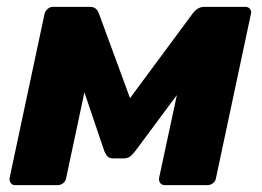

<svg xmlns="http://www.w3.org/2000/svg" viewBox="-20 -540 764 560"><path d="M24 0Q16 0 11.5 -6Q7 -12 8 -21L110 -500Q112 -508 119 -514Q126 -520 134 -520H243Q261 -520 268 -502L386 -181L315 -194L543 -502Q557 -520 576 -520H696Q704 -520 709 -514Q714 -508 712 -500L610 -21Q609 -12 601.5 -6Q594 0 585 0H461Q452 0 447.5 -6Q443 -12 444 -21L514 -347L560 -349L375 -100Q368 -91 360.5 -84.5Q353 -78 341 -78H310Q299 -78 293.5 -84Q288 -90 284 -100L202 -342L241 -340L173 -21Q172 -12 164.5 -6Q157 0 148 0Z"/></svg>

Font: Rubik
Style: Bold Italic
Weight: 700
Italic angle: -12°
Designer: Hubert and Fischer
Foundry: Hubert and Fischer
Version: Version 2.300;gftools[0.9.30]